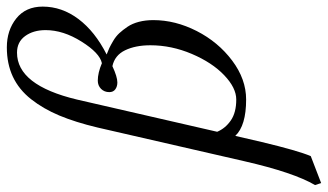

<svg xmlns="http://www.w3.org/2000/svg" viewBox="-226 -516 973 570"><g transform="rotate(-90 261.0 -231.5)"><path d="M357.9 -416Q388.2 -422.4 422.1 -476.6Q456.1 -530.8 456.1 -583Q456.1 -619.6 438.5 -643.8Q420.9 -668 389.2 -668Q292.5 -668 250 -490.2L154.3 -73.7Q164.6 -49.3 188 -33.2Q211.4 -17.1 250 -17.1Q284.7 -17.1 322.3 -53Q359.9 -88.9 385.5 -149.2Q411.1 -209.5 411.1 -272Q411.1 -316.4 396.2 -347.2Q381.3 -377.9 349.1 -384.8Q317.4 -370.1 300.8 -370.1Q288.6 -370.1 280.3 -376.2Q272 -382.3 272 -394Q272 -408.7 281.7 -418.5Q291.5 -428.2 306.2 -428.2Q329.1 -428.2 357.9 -416ZM142.1 -20 124 58.1Q98.1 166.5 82 204.1L2 234.9L-3.9 216.8Q33.2 153.8 66.9 6.8L167 -429.2Q182.6 -494.6 202.6 -542.5Q222.7 -590.3 251 -626.2Q279.3 -662.1 317.6 -680.2Q356 -698.2 404.8 -698.2Q455.6 -698.2 490.7 -670.2Q525.9 -642.1 525.9 -591.8Q525.9 -534.7 489 -485.6Q452.1 -436.5 383.8 -401.9Q394.5 -397.9 402.8 -394Q411.1 -390.1 424.3 -382.3Q437.5 -374.5 447 -364.3Q456.5 -354 466.1 -339.8Q475.6 -325.7 480.7 -306.2Q485.8 -286.6 485.8 -263.2Q485.8 -198.2 453.4 -134.5Q420.9 -70.8 365.7 -29.3Q310.5 12.2 250 12.2Q172.4 12.2 142.1 -20Z"/></g></svg>

Font: Linux Libertine G
Style: Italic
Weight: 400
Italic angle: -12°
Designer: Philipp H. Poll
Foundry: Philipp H. Poll
Version: Version 5.1.3